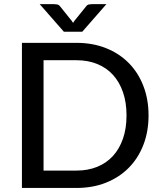

<svg xmlns="http://www.w3.org/2000/svg" viewBox="-20 -930 800 950"><path d="M715 -359Q715 -278.5 689.2 -212.5Q663.5 -146.5 616.5 -99.2Q569.5 -52 504 -26Q438.5 0 358.5 0H88.5V-718H358.5Q438.5 -718 504 -692Q569.5 -666 616.5 -618.8Q663.5 -571.5 689.2 -505.2Q715 -439 715 -359ZM606 -359Q606 -423 588.5 -473.8Q571 -524.5 538.8 -559.8Q506.5 -595 460.8 -613.5Q415 -632 358.5 -632H195.5V-86H358.5Q415 -86 460.8 -104.5Q506.5 -123 538.8 -158.2Q571 -193.5 588.5 -244Q606 -294.5 606 -359ZM506.5 -909.5 387 -773H296L176.5 -909.5H247.5Q254 -909.5 262.8 -908Q271.5 -906.5 278.5 -897L335.5 -826Q337 -823.5 338.5 -821.2Q340 -819 341.5 -817Q343 -819 344.5 -821.2Q346 -823.5 347.5 -826L404.5 -896.5Q411.5 -906.5 420.2 -908Q429 -909.5 435.5 -909.5Z"/></svg>

Font: LatoLatin Medium
Style: Regular
Weight: 500
Designer: Lukasz Dziedzic with Adam Twardoch and Botio Nikoltchev
Foundry: tyPoland Lukasz Dziedzic
Version: Version 2.015; 2015-08-06; http://www.latofonts.com/